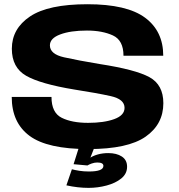

<svg xmlns="http://www.w3.org/2000/svg" viewBox="-20 -701 848 908"><path d="M399 187.5Q348 187.5 294 175.5L320 99.5Q335 103.5 355.8 106.8Q376.5 110 400.5 110Q469 110 469 83.5Q469 67.5 440 67.5Q427 67.5 413.8 72.2Q400.5 77 393.5 81.5L328 75.5L352 -0.5H425L407.5 44.5Q422 35 444.2 29Q466.5 23 492 23Q531.5 23 556.2 39.2Q581 55.5 581 87.5Q581 120.5 553.8 142.8Q526.5 165 484.5 176.2Q442.5 187.5 399 187.5ZM398 4Q204 4 119.8 -58.5Q35.5 -121 35.5 -242.5H223.5Q223.5 -168 271.8 -144Q320 -120 396.5 -120Q472 -120 520.5 -137.8Q569 -155.5 569 -191Q569 -232 503.5 -246.5Q438 -261 332 -277.5Q171 -304 103.5 -342.8Q36 -381.5 36 -470.5Q36 -565.5 122 -623.2Q208 -681 393.5 -681Q580.5 -681 666.2 -617.2Q752 -553.5 752 -437.5H564Q564 -510.5 513.8 -533.5Q463.5 -556.5 391 -556.5Q313.5 -556.5 264.8 -538.2Q216 -520 216 -486.5Q216 -445 283 -430Q350 -415 452.5 -398Q621 -372 686.8 -336Q752.5 -300 752.5 -213Q752.5 -113.5 668.8 -54.8Q585 4 398 4Z"/></svg>

Font: Anybody ExtraExpanded Regular
Style: Bold
Weight: 700
Width: 8
Designer: Tyler Finck
Foundry: Etcetera Type Company
Version: Version 1.010; ttfautohint (v1.8.3) -l 8 -r 50 -G 200 -x 14 